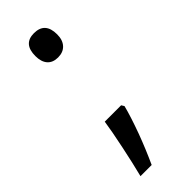

<svg xmlns="http://www.w3.org/2000/svg" viewBox="-207 -521 664 664"><g transform="rotate(-45 124.5 -189.0)"><path d="M74.2 -434.6Q74.2 -494.1 126.5 -494.1Q180.7 -494.1 180.7 -434.6Q180.7 -406.7 166.3 -391.1Q151.9 -375.5 126.5 -375.5Q101.1 -375.5 87.6 -390.9Q74.2 -406.2 74.2 -434.6ZM83.5 -104.5H163.6L169.9 -94.2Q159.7 -53.7 137.2 7.8Q116.7 63 92.3 116.2H37.6Q50.8 64 63.5 2.9Q78.1 -66.4 83.5 -104.5Z"/></g></svg>

Font: Khula Regular
Style: Regular
Weight: 400
Designer: Erin McLaughlin, Steve Matteson
Version: Version 1.000;PS 1.0;hotconv 1.0.72;makeotf.lib2.5.5900